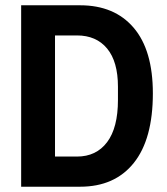

<svg xmlns="http://www.w3.org/2000/svg" viewBox="-20 -706 632 726"><path d="M60 0V-686H283Q413 -686 485.5 -601Q558 -516 558 -353Q558 -180 486 -90Q414 0 283 0ZM271 -114Q344 -114 385 -168.5Q426 -223 426 -328V-378Q426 -473 385 -522.5Q344 -572 271 -572H188V-114Z"/></svg>

Font: AXENEO7
Style: Regular
Weight: 400
Designer: Hector Gatti, Simon Guibord
Foundry: Omnibus-Type, Jean-Christophe Thérien
Version: Version 1.000